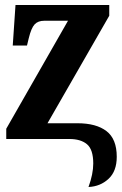

<svg xmlns="http://www.w3.org/2000/svg" viewBox="-20 -556 487 768"><path d="M334 192Q381 190 414 159.5Q447 129 447 71Q447 0 406 -31.5Q365 -63 290 -63H170L417 -493V-536H42L31 -374H88L95 -403Q105 -444 118.5 -458.5Q132 -473 157 -473H252L5 -41V0H258Q303 0 328 21Q353 42 353 98Q353 140 334 192Z"/></svg>

Font: Noto Serif ExtraCondensed Extra
Style: Regular
Weight: 800
Width: 3
Designer: Monotype Design Team
Foundry: Monotype Imaging Inc.
Version: Version 1.002